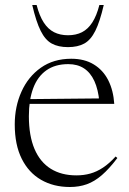

<svg xmlns="http://www.w3.org/2000/svg" viewBox="-20 -738 516 768"><path d="M265 -503Q318 -503 355.2 -480.2Q392.5 -457.5 413 -417Q433.5 -376.5 437 -322.5H89.5V-341.5L397.5 -344.5L377.5 -330Q373 -380 357.5 -413.8Q342 -447.5 316 -464.5Q290 -481.5 253 -481.5Q200.5 -481.5 165.2 -456.5Q130 -431.5 112.8 -385Q95.5 -338.5 95.5 -273.5Q95.5 -195 118 -142.2Q140.5 -89.5 183 -63Q225.5 -36.5 285.5 -36.5Q315.5 -36.5 341.2 -43.8Q367 -51 392 -67.5Q417 -84 442.5 -112L449.5 -106Q417 -63 387.5 -37.5Q358 -12 327.2 -1Q296.5 10 259.5 10Q194 10 144.2 -18.8Q94.5 -47.5 66.8 -103.2Q39 -159 39 -240Q39 -311.5 65.8 -371.2Q92.5 -431 143.2 -467Q194 -503 265 -503ZM252 -597Q284 -597 308 -609.2Q332 -621.5 349.2 -648.2Q366.5 -675 377.5 -718H395Q379.5 -651 361.2 -614.5Q343 -578 317 -563.8Q291 -549.5 252 -549.5Q213 -549.5 187 -563.8Q161 -578 142.8 -614.5Q124.5 -651 109 -718H126.5Q137.5 -675 154.8 -648.2Q172 -621.5 196.2 -609.2Q220.5 -597 252 -597Z"/></svg>

Font: Newsreader 60pt Light
Style: Regular
Weight: 300
Designer: Hugues Gentile
Foundry: Production Type
Version: Version 1.003